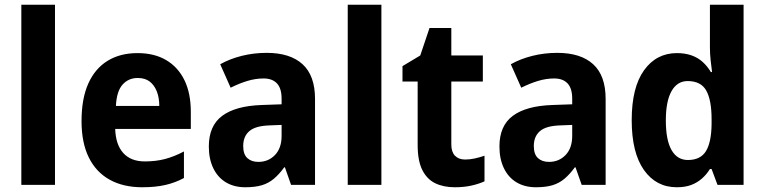

<svg xmlns="http://www.w3.org/2000/svg" viewBox="-20 -780 3227 810"><path d="M212 0H70V-760H212Z M560 -556Q631 -556 681 -526.5Q731 -497 758 -442Q785 -387 785 -308V-236H466Q468 -170 500 -134.5Q532 -99 591 -99Q637 -99 675.5 -109Q714 -119 756 -141V-29Q719 -9 677 0.5Q635 10 580 10Q500 10 442.5 -22Q385 -54 354.5 -116Q324 -178 324 -269Q324 -364 352.5 -427.5Q381 -491 434 -523.5Q487 -556 560 -556ZM561 -451Q522 -451 497 -423Q472 -395 469 -333H652Q652 -368 641.5 -394.5Q631 -421 611.5 -436Q592 -451 561 -451Z M1105 -557Q1204 -557 1256.5 -509Q1309 -461 1309 -363V0H1208L1182 -74H1179Q1158 -45 1135.5 -26Q1113 -7 1084.5 1.5Q1056 10 1015 10Q968 10 933.5 -10.5Q899 -31 880 -70Q861 -109 861 -162Q861 -249 917 -291Q973 -333 1083 -337L1168 -340V-364Q1168 -407 1148.5 -428Q1129 -449 1092 -449Q1058 -449 1023.5 -438.5Q989 -428 953 -410L909 -509Q950 -532 1000.5 -544.5Q1051 -557 1105 -557ZM1117 -251Q1057 -249 1031.5 -226.5Q1006 -204 1006 -164Q1006 -129 1023.5 -113Q1041 -97 1070 -97Q1112 -97 1140 -126Q1168 -155 1168 -207V-253Z M1589 0H1447V-760H1589Z M1942 -107Q1963 -107 1983 -111.5Q2003 -116 2024 -123V-15Q2000 -4 1968.5 3Q1937 10 1899 10Q1851 10 1816 -7Q1781 -24 1761.5 -63Q1742 -102 1742 -168V-436H1678V-501L1753 -546L1792 -662H1884V-546H2017V-436H1884V-170Q1884 -139 1899.5 -123Q1915 -107 1942 -107Z M2331 -557Q2430 -557 2482.5 -509Q2535 -461 2535 -363V0H2434L2408 -74H2405Q2384 -45 2361.5 -26Q2339 -7 2310.5 1.5Q2282 10 2241 10Q2194 10 2159.5 -10.5Q2125 -31 2106 -70Q2087 -109 2087 -162Q2087 -249 2143 -291Q2199 -333 2309 -337L2394 -340V-364Q2394 -407 2374.5 -428Q2355 -449 2318 -449Q2284 -449 2249.5 -438.5Q2215 -428 2179 -410L2135 -509Q2176 -532 2226.5 -544.5Q2277 -557 2331 -557ZM2343 -251Q2283 -249 2257.5 -226.5Q2232 -204 2232 -164Q2232 -129 2249.5 -113Q2267 -97 2296 -97Q2338 -97 2366 -126Q2394 -155 2394 -207V-253Z M2835 10Q2748 10 2696.5 -63Q2645 -136 2645 -273Q2645 -411 2697 -483.5Q2749 -556 2836 -556Q2870 -556 2897 -546.5Q2924 -537 2944 -519Q2964 -501 2979 -476H2984Q2981 -498 2978 -525.5Q2975 -553 2975 -580V-760H3117V0H3007L2982 -67H2975Q2961 -44 2941 -26.5Q2921 -9 2895.5 0.5Q2870 10 2835 10ZM2882 -105Q2935 -105 2958 -142Q2981 -179 2982 -256V-277Q2982 -358 2959.5 -398Q2937 -438 2881 -438Q2837 -438 2813 -395.5Q2789 -353 2789 -272Q2789 -189 2813 -147Q2837 -105 2882 -105Z"/></svg>

Font: Noto Sans Thai SemiCondensed
Style: Bold
Weight: 700
Width: 4
Designer: Monotype Design Team
Foundry: Monotype Imaging Inc.
Version: Version 2.001